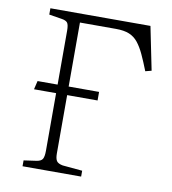

<svg xmlns="http://www.w3.org/2000/svg" viewBox="-80 -770 751 839"><g transform="rotate(10 296.0 -350.5)"><path d="M76 0V-26L132 -34Q152 -37 158.5 -47.5Q165 -58 165 -85V-340H67L76 -378H165V-617Q165 -643 158.5 -652Q152 -661 132 -664L76 -673V-701H520L559 -509L532 -502Q516 -543 502 -573Q488 -603 472 -623Q456 -643 433 -652.5Q410 -662 374 -662H214V-378H349V-340H214V-81Q214 -59 220.5 -48.5Q227 -38 248 -34L336 -26V0Z"/></g></svg>

Font: Literata ExtraLight
Style: Regular
Weight: 250
Designer: Latin by Veronika Burian and Jose Scaglione. Greek by Irene Vlachou. Cyrillic by Vera Evstafieva.
Foundry: TypeTogether
Version: Version 3.103;gftools[0.9.29]